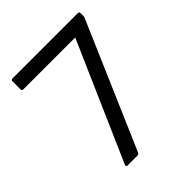

<svg xmlns="http://www.w3.org/2000/svg" viewBox="-203 -860 986 986"><g transform="rotate(-45 290.0 -367.0)"><path d="M153 0Q147 0 145 -3.5Q143 -7 145 -12L427 -655H51Q40 -655 40 -666V-724Q40 -734 51 -734H524Q535 -734 535 -724V-704Q535 -697 532 -691L237 -8Q232 0 224 0Z"/></g></svg>

Font: LINE Seed Sans TH App
Style: Regular
Weight: 400
Designer: Dalton Maag Ltd | Thai characters by Cadson Demak Co.,Ltd.
Foundry: Dalton Maag Ltd
Version: Version 1.003